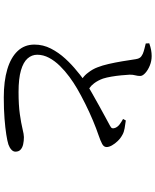

<svg xmlns="http://www.w3.org/2000/svg" viewBox="79 -890 841 1040"><g transform="rotate(90 500.0 -369.5)"><path d="M507 31Q419 31 355 12Q291 -7 256 -44Q221 -81 221 -135Q221 -182 242.5 -224Q264 -266 297 -302Q330 -338 364 -365Q385 -383 403 -396Q386 -408 373 -426Q354 -450 344 -477Q334 -502 326 -537Q318 -572 311.5 -610.5Q305 -649 300 -684Q298 -698 292 -706.5Q286 -715 271 -722Q259 -727 243 -731L215 -738L214 -757Q234 -764 250.5 -767Q267 -770 283 -770Q310 -770 334.5 -760Q359 -750 375 -735.5Q391 -721 391 -708Q391 -694 387.5 -681.5Q384 -669 384 -651Q385 -632 387.5 -605.5Q390 -579 394.5 -552.5Q399 -526 405 -507Q415 -479 431 -458Q442 -443 458 -432Q470 -439 484 -447Q519 -467 553.5 -486Q588 -505 616.5 -520.5Q645 -536 660 -544Q672 -550 674 -556.5Q676 -563 672 -573Q666 -587 652.5 -597Q639 -607 624 -615L632 -630Q654 -627 674.5 -623.5Q695 -620 709 -612Q728 -602 743 -586.5Q758 -571 767 -555Q776 -539 776 -526Q776 -511 759.5 -502Q743 -493 711 -482Q678 -471 632.5 -452Q587 -433 541 -410Q495 -387 459 -366Q428 -348 396 -324.5Q364 -301 336.5 -273Q309 -245 292.5 -214Q276 -183 276 -150Q276 -121 296 -98Q316 -75 360.5 -62Q405 -49 478 -49Q549 -49 598 -56Q647 -63 677.5 -70.5Q708 -78 722 -78Q743 -78 761 -74Q779 -70 790 -60Q801 -50 801 -32Q801 -20 790 -10Q779 0 762 6Q743 12 708 17.5Q673 23 622.5 27Q572 31 507 31Z"/></g></svg>

Font: Noto Serif HK ExtraLight Medium
Style: Regular
Weight: 500
Version: Version 2.002-H1;hotconv 1.1.0;makeotfexe 2.6.0